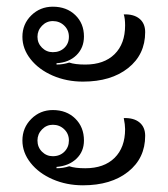

<svg xmlns="http://www.w3.org/2000/svg" viewBox="-20 -577 501 574"><path d="M47 -467Q47 -505 73.5 -531Q100 -557 138 -557Q179 -557 205 -532Q231 -507 231 -468Q231 -434 208.5 -412Q186 -390 149 -388V-384Q168 -384 187 -390Q204 -384 235 -384Q291 -384 322.5 -415Q354 -446 354 -501Q354 -522 350 -534Q380 -535 397 -521Q414 -507 414 -481Q414 -414 363 -373.5Q312 -333 228 -333Q179 -333 137.5 -351Q96 -369 71.5 -400Q47 -431 47 -467ZM186 -467Q186 -487 172 -500.5Q158 -514 138 -514Q119 -514 105.5 -500Q92 -486 92 -467Q92 -448 105.5 -434.5Q119 -421 138 -421Q159 -421 172.5 -434Q186 -447 186 -467ZM47 -157Q47 -195 73.5 -221.5Q100 -248 138 -248Q179 -248 205 -222.5Q231 -197 231 -157Q231 -124 208.5 -102.5Q186 -81 149 -78V-74Q169 -74 187 -80Q204 -74 235 -74Q291 -74 322.5 -105Q354 -136 354 -191Q354 -204 350 -224Q380 -225 397 -211Q414 -197 414 -171Q414 -104 363 -63.5Q312 -23 228 -23Q179 -23 137.5 -41Q96 -59 71.5 -90Q47 -121 47 -157ZM186 -157Q186 -177 172 -190.5Q158 -204 138 -204Q119 -204 105.5 -190Q92 -176 92 -157Q92 -137 105.5 -123.5Q119 -110 138 -110Q159 -110 172.5 -123.5Q186 -137 186 -157Z"/></svg>

Font: K2D ExtraLight
Style: Regular
Weight: 275
Designer: Katatrad Aksorn Co.,Ltd.
Foundry: Cadson Demak Co.,Ltd.
Version: Version 1.000; ttfautohint (v1.6)